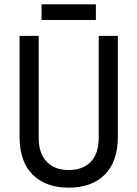

<svg xmlns="http://www.w3.org/2000/svg" viewBox="-20 -851 632 883"><path d="M296 12Q190 12 130 -48Q70 -108 70 -223V-686H158V-218Q158 -145 195 -107Q232 -69 296 -69Q361 -69 397.5 -107Q434 -145 434 -218V-686H522V-223Q522 -108 462 -48Q402 12 296 12ZM171 -759V-831H421V-759Z"/></svg>

Font: Archivo Narrow
Style: Regular
Weight: 400
Designer: Hector Gatti
Foundry: Omnibus-Type
Version: Version 3.002